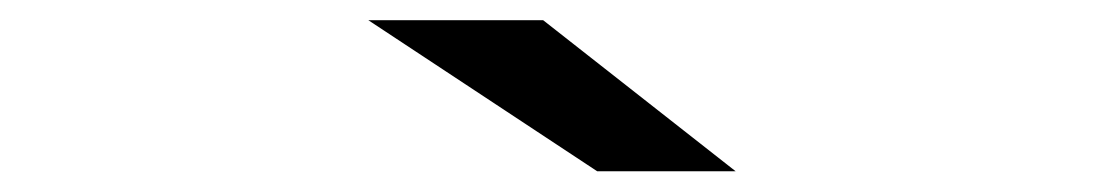

<svg xmlns="http://www.w3.org/2000/svg" viewBox="-20 -730 1104 190"><path d="M571 -560.5 344.5 -710H517.5L708 -560.5Z"/></svg>

Font: Trispace Expanded SemiBold
Style: Regular
Weight: 600
Width: 7
Designer: Tyler Finck
Foundry: Etcetera Type Company
Version: Version 1.210; ttfautohint (v1.8.3)